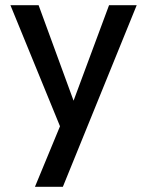

<svg xmlns="http://www.w3.org/2000/svg" viewBox="-20 -513 566 736"><path d="M210 -29 20 -493H128L262 -127L398 -493H504L221 203H114Z"/></svg>

Font: Hanken Grotesk Medium
Style: Regular
Weight: 500
Designer: Alfredo Marco Pradil
Foundry: Hanken Design Co.
Version: Version 3.014